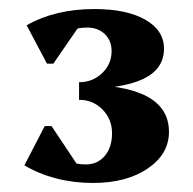

<svg xmlns="http://www.w3.org/2000/svg" viewBox="-20 -797 428 425"><path d="M186 -392Q143 -392 104.5 -402Q66 -412 34 -431L79 -518H94L166 -410L97 -415V-466Q125 -433 170 -433Q196 -433 212 -452Q228 -471 228 -502Q228 -533 207 -554.5Q186 -576 155 -576V-610Q255 -610 304.5 -584Q354 -558 354 -505Q354 -456 307 -424Q260 -392 186 -392ZM155 -600V-615Q185 -615 206 -635Q227 -655 227 -684Q227 -707 212 -721.5Q197 -736 173 -736Q130 -736 99 -705V-754L171 -762L98 -656H84L39 -741Q102 -777 189 -777Q260 -777 301.5 -753.5Q343 -730 343 -689Q343 -644 296.5 -622Q250 -600 155 -600Z"/></svg>

Font: Platypi Light ExtraBold
Style: Regular
Weight: 800
Version: Version 1.200